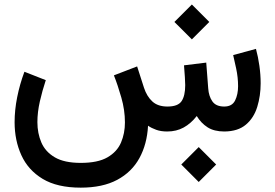

<svg xmlns="http://www.w3.org/2000/svg" viewBox="-20 -589 1232 860"><path d="M870.1 69.8 948.2 147.9 870.1 226.1 792 147.9ZM839.4 -568.8 917.5 -490.7 839.4 -412.6 761.2 -490.7ZM729 0Q700.7 0 679.7 -7.6Q658.7 -15.1 643.1 -25.9Q638.7 56.6 604.5 119.1Q570.3 181.6 504.9 216.6Q439.5 251.5 341.8 251.5Q236.3 251.5 171.1 212.2Q106 172.9 75.7 106.2Q45.4 39.6 45.4 -41.5Q45.4 -95.7 56.9 -153.6Q68.4 -211.4 89.4 -267.6L185.1 -230Q169.4 -182.6 158.4 -134.3Q147.5 -85.9 147.5 -42Q147.5 7.8 165.3 49.3Q183.1 90.8 225.6 115.7Q268.1 140.6 341.8 140.6Q418.5 140.6 461.4 115.7Q504.4 90.8 522 49.6Q539.6 8.3 539.6 -40.5Q539.6 -96.2 523.4 -152.3Q507.3 -208.5 490.2 -251.5L594.2 -291.5L625 -195.8Q637.7 -157.2 662.4 -134.5Q687 -111.8 730 -111.8Q776.9 -111.8 793.2 -135.7Q809.6 -159.7 809.6 -207.5Q809.6 -219.2 808.1 -243.2Q806.6 -267.1 804.2 -296.4L903.8 -308.6L912.6 -193.4Q915 -158.2 931.2 -135Q947.3 -111.8 984.4 -111.8Q1019.5 -111.8 1033 -138.9Q1046.4 -166 1046.4 -203.1Q1046.4 -242.2 1037.8 -282.2Q1029.3 -322.3 1024.4 -342.3L1126.5 -370.1Q1136.2 -334.5 1141.8 -294.7Q1147.5 -254.9 1147.5 -215.8Q1147.5 -159.7 1132.3 -110.4Q1117.2 -61 1081.5 -30.8Q1045.9 -0.5 984.9 0Q939 0 909.7 -18.8Q880.4 -37.6 861.3 -69.3Q835 -35.6 802.5 -17.8Q770 0 729 0Z"/></svg>

Font: Vazirmatn FD NL Medium
Style: Regular
Weight: 500
Designer: Saber Rastikerdar
Foundry: Saber Rastikerdar
Version: Version 33.003